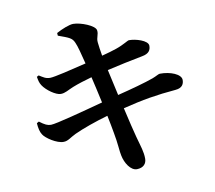

<svg xmlns="http://www.w3.org/2000/svg" viewBox="-89 -894 1178 1051"><g transform="rotate(-10 500.0 -368.0)"><path d="M289 -741C350 -719 365 -714 377 -686C387 -665 398 -620 412 -565C330 -545 232 -521 208 -521C183 -521 171 -531 148 -545L137 -539C141 -517 143 -506 153 -490C173 -459 223 -424 250 -424C275 -424 293 -438 323 -450C353 -462 392 -474 431 -485C440 -447 452 -395 464 -339C352 -309 196 -267 168 -267C149 -267 134 -274 105 -296L93 -289C95 -260 100 -239 110 -224C123 -202 182 -162 220 -163C245 -163 260 -180 292 -195C337 -216 413 -243 480 -262C487 -227 494 -194 499 -163C510 -108 512 -54 517 -35C525 7 554 55 590 54C627 53 643 31 643 5C643 -34 632 -62 616 -121C607 -156 593 -211 576 -287C688 -315 766 -328 872 -337C912 -340 920 -364 920 -384C920 -416 861 -440 802 -439C793 -438 783 -430 759 -421C715 -405 635 -383 558 -364C548 -407 538 -455 526 -508C584 -522 666 -539 724 -550C763 -557 773 -576 773 -600C773 -630 703 -650 668 -649C660 -649 635 -630 591 -615C568 -607 543 -600 509 -591C504 -621 500 -645 498 -667C495 -695 510 -708 506 -733C502 -760 424 -790 383 -790C361 -790 319 -773 288 -756Z"/></g></svg>

Font: Noto Serif CJK JP
Style: Bold
Weight: 700
Designer: Ryoko NISHIZUKA 西塚涼子 (kana & ideographs); Frank Grießhammer (Latin, Greek & Cyrillic); Wenlong ZHANG 张文龙 (bopomofo); San
Foundry: Adobe Systems Incorporated
Version: Version 1.000;PS 1;hotconv 16.6.53;makeotf.lib2.5.65590